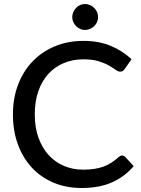

<svg xmlns="http://www.w3.org/2000/svg" viewBox="-20 -930 706 958"><path d="M589.5 -154Q598.5 -154 605 -147L647 -101Q603 -49 539.8 -20.5Q476.5 8 387.5 8Q309.5 8 246.2 -19Q183 -46 138.2 -94.5Q93.5 -143 69 -210.5Q44.5 -278 44.5 -359Q44.5 -440 70.2 -507.5Q96 -575 142.5 -623.5Q189 -672 253.8 -699Q318.5 -726 397 -726Q473.5 -726 533 -701Q592.5 -676 636.5 -634.5L601.5 -585Q598 -579.5 592.8 -576Q587.5 -572.5 579 -572.5Q569.5 -572.5 556.8 -582Q544 -591.5 523.2 -603.2Q502.5 -615 472 -624.5Q441.5 -634 396 -634Q342.5 -634 298 -615.2Q253.5 -596.5 221.2 -561.2Q189 -526 171.2 -474.8Q153.5 -423.5 153.5 -359Q153.5 -293.5 172 -242.5Q190.5 -191.5 223 -156Q255.5 -120.5 299.5 -102Q343.5 -83.5 394.5 -83.5Q425.5 -83.5 450.2 -87.2Q475 -91 495.8 -98.5Q516.5 -106 535 -117.8Q553.5 -129.5 571.5 -146Q575.5 -149.5 580 -151.8Q584.5 -154 589.5 -154ZM469.5 -844.5Q469.5 -831.5 464.2 -820Q459 -808.5 450 -799.8Q441 -791 429.2 -785.8Q417.5 -780.5 404 -780.5Q391 -780.5 379.5 -785.8Q368 -791 359.5 -799.8Q351 -808.5 345.8 -820Q340.5 -831.5 340.5 -844.5Q340.5 -858 345.8 -869.8Q351 -881.5 359.5 -890.5Q368 -899.5 379.5 -904.8Q391 -910 404 -910Q417.5 -910 429.2 -904.8Q441 -899.5 450 -890.5Q459 -881.5 464.2 -869.8Q469.5 -858 469.5 -844.5Z"/></svg>

Font: Lato 2
Style: Regular
Weight: 500
Designer: Lukasz Dziedzic with Adam Twardoch and Botio Nikoltchev
Foundry: tyPoland Lukasz Dziedzic
Version: Version 2.015; 2015-08-06; http://www.latofonts.com/